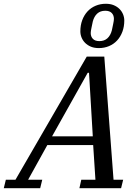

<svg xmlns="http://www.w3.org/2000/svg" viewBox="-72 -998 740 1018"><path d="M-41 -45H10L388 -698H481L530 -45H581L570 0H349L359 -45H434L422 -229H179L77 -45H152L141 0H-52ZM204 -275H420L400 -612H393ZM455 -780Q481 -780 497.5 -795Q514 -810 521 -837Q524 -852 528 -870.5Q532 -889 532 -898Q532 -917 520.5 -929Q509 -941 486 -941Q460 -941 443.5 -926Q427 -911 420 -884Q417 -869 413 -850.5Q409 -832 409 -823Q409 -804 420.5 -792Q432 -780 455 -780ZM452 -743Q428 -743 410 -750.5Q392 -758 379.5 -770.5Q367 -783 360.5 -799Q354 -815 354 -832Q354 -864 364 -891Q374 -918 392 -937.5Q410 -957 435 -967.5Q460 -978 489 -978Q513 -978 531 -970.5Q549 -963 561.5 -950.5Q574 -938 580.5 -922Q587 -906 587 -889Q587 -857 577 -830Q567 -803 549 -783.5Q531 -764 506 -753.5Q481 -743 452 -743Z"/></svg>

Font: IBM Plex Serif Text
Style: Italic
Weight: 450
Italic angle: -14°
Designer: Mike Abbink, Paul van der Laan, Pieter van Rosmalen
Foundry: Bold Monday
Version: Version 3.001